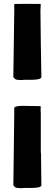

<svg xmlns="http://www.w3.org/2000/svg" viewBox="-20 -787 281 990"><path d="M189.9 -760.3 188.5 -732.4 190.4 -565.9 193.4 -388.2Q188.5 -375.5 141.6 -375.5H105.5Q105.5 -375.5 92.3 -374.5Q89.4 -374.5 86.4 -374.5Q58.6 -374.5 55.2 -382.3L48.8 -389.2L53.7 -741.7V-745.1L53.2 -749V-755.4Q53.2 -764.2 55.2 -766.6Q78.1 -767.1 123.3 -767.1Q168.5 -767.1 189.5 -766.6Q189.9 -766.1 189.9 -760.3ZM189.9 -232.9 189.5 -215.8Q189.5 -207.5 190.4 -205.1V-2.9L191.4 4.9L193.4 169.9Q188.5 182.1 141.6 182.1H105.5L92.3 183.1Q89.4 183.1 86.4 183.1Q58.6 183.1 55.2 175.3L48.8 168.5L53.7 -214.8L53.2 -219.2V-228Q53.2 -241.2 95.2 -241.2Q137.2 -241.2 189.9 -239.7Q189.5 -239.3 189.5 -238.8Z"/></svg>

Font: Bowlby One
Style: Regular
Weight: 400
Designer: vernon adams
Foundry: vernon adams
Version: Version 1.001